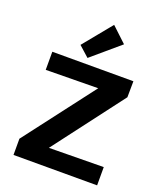

<svg xmlns="http://www.w3.org/2000/svg" viewBox="-166 -1041 966 1146"><g transform="rotate(20 316.5 -467.5)"><path d="M590 -116V0H59V-103L398 -547L66 -543V-658H581L580 -556L243 -112ZM210 -754 358 -935 453 -846 276 -695Z"/></g></svg>

Font: Ysabeau Ultrabold
Style: Regular
Weight: 800
Designer: Christian Thalmann (Catharsis Fonts)
Version: Version 0.003